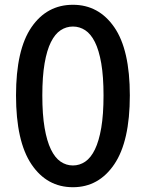

<svg xmlns="http://www.w3.org/2000/svg" viewBox="-20 -770 610 803"><path d="M285 13Q176 13 111.5 -83Q47 -179 47 -371Q47 -562 111.5 -656Q176 -750 285 -750Q393 -750 458 -656Q523 -562 523 -371Q523 -179 458 -83Q393 13 285 13ZM285 -78Q313 -78 336.5 -94Q360 -110 377 -145Q394 -180 403.5 -235.5Q413 -291 413 -371Q413 -450 403.5 -505Q394 -560 377 -594Q360 -628 336.5 -643.5Q313 -659 285 -659Q257 -659 233.5 -643.5Q210 -628 193 -594Q176 -560 166.5 -505Q157 -450 157 -371Q157 -291 166.5 -235.5Q176 -180 193 -145Q210 -110 233.5 -94Q257 -78 285 -78Z"/></svg>

Font: Kinto Sans Med
Style: Regular
Weight: 500
Designer: Authors: Ryoko NISHIZUKA  (kana & ideographs); Paul D. Hunt (Latin, Greek & Cyrillic); Wenlong ZHANG  (bopomofo); Sandol
Foundry: Adobe Systems Incorporated, ookami Inc.
Version: Version 0.001